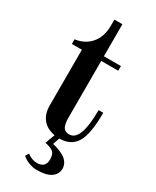

<svg xmlns="http://www.w3.org/2000/svg" viewBox="-222 -726 809 997"><g transform="rotate(30 182.0 -227.0)"><path d="M20 -446H80V-112C80 -78.7 88.5 -51.5 105.5 -30.5C122.5 -9.5 147 3.7 179 9L158 67C182 71.7 198.7 78.3 208 87C217.3 95.7 222 110 222 130C222 163.3 205 180 171 180C150.3 180 130.7 172.7 112 158L100 178C109.3 187.3 122.3 195.3 139 202C155.7 208.7 172 212 188 212C226.7 212 255.3 205.3 274 192C292.7 178.7 302 161 302 139C302 126.3 298.3 114.5 291 103.5C283.7 92.5 274 83.7 262 77C250 70.3 238.7 65.2 228 61.5C217.3 57.8 206.3 54.7 195 52L209 12C254.3 12 287.7 -5 309 -39C329.7 -73.7 340 -133.3 340 -218H312C312 -94 288.7 -32 242 -32C232.7 -32 224.7 -34 218 -38C211.3 -42 206.5 -48 203.5 -56C200.5 -64 198.5 -71.7 197.5 -79C196.5 -86.3 196 -95 196 -105V-446H298V-474H196V-666H148V-630C148 -586 136.5 -550.3 113.5 -523C90.5 -495.7 59.3 -479.3 20 -474Z"/></g></svg>

Font: Km Standard TT
Style: Bold
Weight: 700
Designer: Alexey Kryukov <alexios@thessalonica.org.ru>
Version: Version 2.0.2